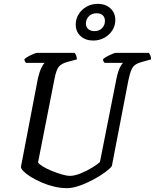

<svg xmlns="http://www.w3.org/2000/svg" viewBox="-20 -979 806 999"><path d="M329 0Q296 0 262 -8Q228 -16 197 -29.5Q166 -43 141.5 -58Q117 -73 103 -87Q89 -101 89 -111L177 -570Q185 -605 195.5 -626.5Q206 -648 213 -652H115Q113 -654 110 -659Q107 -664 107 -671Q114 -678 127.5 -685.5Q141 -693 154.5 -698.5Q168 -704 174 -704H368Q372 -700 376 -691Q380 -682 380 -670L332 -657Q301 -649 287 -633Q273 -617 264 -571L178 -134Q183 -125 202.5 -113Q222 -101 249 -90Q276 -79 301.5 -71.5Q327 -64 344 -64Q368 -64 400 -77Q432 -90 460.5 -107.5Q489 -125 500 -136L586 -570Q594 -608 604 -628Q614 -648 621 -652H524Q522 -654 519 -659Q516 -664 516 -671Q523 -678 537 -685.5Q551 -693 564.5 -698.5Q578 -704 583 -704H755Q758 -700 762 -691Q766 -682 766 -670L716 -656Q694 -650 681.5 -640Q669 -630 662 -612Q655 -594 648 -561L562 -115Q553 -102 526.5 -82.5Q500 -63 464.5 -44Q429 -25 393 -12.5Q357 0 329 0ZM465 -768Q425 -768 399.5 -791Q374 -814 374 -851Q374 -881 389.5 -905.5Q405 -930 431 -944.5Q457 -959 488 -959Q529 -959 554.5 -935.5Q580 -912 580 -875Q580 -845 564.5 -821Q549 -797 523 -782.5Q497 -768 465 -768ZM471 -817Q496 -817 511 -832.5Q526 -848 526 -870Q526 -889 514.5 -899.5Q503 -910 483 -910Q458 -910 442.5 -894.5Q427 -879 427 -856Q427 -838 439.5 -827.5Q452 -817 471 -817Z"/></svg>

Font: Texturina 12pt Medium
Style: Italic
Weight: 500
Italic angle: -11°
Designer: Guillermo Torres Carreño
Foundry: Omnibus-Type
Version: Version 1.002